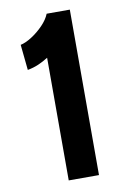

<svg xmlns="http://www.w3.org/2000/svg" viewBox="-81 -750 531 800"><g transform="rotate(-10 184.5 -350.0)"><path d="M144 0V-519Q124.5 -506.5 102.8 -497Q81 -487.5 56 -483L45 -591Q66.5 -595.5 93 -612.5Q119.5 -629.5 142 -652.8Q164.5 -676 174 -700H272V0Z"/></g></svg>

Font: Cabin Resolve
Style: Bold-Resolve
Weight: 700
Designer: Pablo Impallari
Foundry: Pablo Impallari. http://www.impallari.com Igino Marini. http://www.ikern.com
Version: Version 3.001